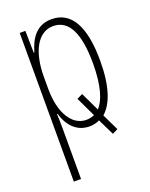

<svg xmlns="http://www.w3.org/2000/svg" viewBox="-145 -615 723 926"><g transform="rotate(-20 216.5 -152.5)"><path d="M233 10C252 10 270 6 285 -2L326 82L354 68L313 -17C360 -58 389 -139 389 -270C389 -450 336 -539 236 -539C158 -539 123 -482 104 -416H101L99 -529H70V234H107V-29C107 -59 106 -85 105 -100H108C123 -47 160 10 233 10ZM232 -505C314 -505 352 -422 352 -270C352 -156 330 -87 298 -53L252 -149L223 -135L271 -34C258 -28 244 -25 229 -25C157 -25 107 -104 107 -228V-291C107 -416 152 -505 232 -505Z"/></g></svg>

Font: Noto Sans ExtraCondensed ExtraLight
Style: Regular
Weight: 200
Width: 2
Designer: Monotype Design Team
Foundry: Monotype Imaging Inc.
Version: Version 2.013